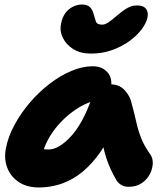

<svg xmlns="http://www.w3.org/2000/svg" viewBox="-20 -819 741 849"><path d="M153 10Q99 10 63 -14Q27 -38 12 -77.5Q-3 -117 6 -163Q16 -215 44.5 -267.5Q73 -320 113 -366.5Q153 -413 200 -449Q247 -485 296 -505.5Q345 -526 390 -526Q432 -526 456 -498.5Q480 -471 469 -420Q466 -403 454.5 -393.5Q443 -384 429 -381Q365 -370 309.5 -331Q254 -292 215.5 -238.5Q177 -185 165 -127Q163 -113 162.5 -101.5Q162 -90 164 -73L112 -187Q134 -170 152 -164Q170 -158 194 -158Q241 -158 295 -217.5Q349 -277 388 -392Q397 -418 421 -432Q445 -446 469 -446Q508 -446 532 -419.5Q556 -393 562 -362Q574 -319 582 -282Q590 -245 603.5 -210Q617 -175 644 -137Q656 -121 655.5 -97Q655 -73 642.5 -49Q630 -25 606.5 -9Q583 7 549 7Q530 7 516.5 -1Q503 -9 495 -22Q481 -46 470 -69.5Q459 -93 450.5 -119Q442 -145 435 -177Q428 -209 421 -249L482 -255Q448 -176 407.5 -124.5Q367 -73 324 -43.5Q281 -14 237.5 -2Q194 10 153 10ZM382 -582Q336 -582 304.5 -601.5Q273 -621 258 -651.5Q243 -682 250 -714Q258 -756 284.5 -777.5Q311 -799 344 -799Q365 -799 377 -788Q389 -777 394 -757Q399 -741 403.5 -725.5Q408 -710 432 -710Q443 -710 456 -718Q469 -726 481.5 -737Q494 -748 507 -758Q519 -768 531.5 -776.5Q544 -785 557 -790Q570 -795 586 -795Q614 -795 625.5 -780Q637 -765 632 -741Q627 -717 606.5 -689.5Q586 -662 552.5 -637.5Q519 -613 475.5 -597.5Q432 -582 382 -582Z"/></svg>

Font: Shantell Sans ExtraBold
Style: Italic
Weight: 800
Italic angle: -11°
Designer: Stephen Nixon, Anya Danilova, Shantell Martin
Foundry: Arrow Type
Version: Version 1.011;[c5ecc13dd]